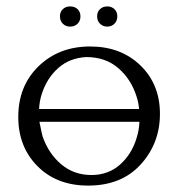

<svg xmlns="http://www.w3.org/2000/svg" viewBox="-20 -572 563 599"><path d="M255 7Q157 7 97 -53.5Q37 -114 37 -207Q37 -304 100.5 -365.5Q164 -427 261 -427Q357 -427 418 -368Q479 -309 479 -217Q479 -125 419 -59Q359 7 255 7ZM113 -146Q132 -92 171.5 -59Q211 -26 265 -26Q318 -26 354.5 -58.5Q391 -91 406 -141Q414 -166 415 -192H103Q111 -152 113 -146ZM249 -394Q197 -391 162 -360Q127 -329 111 -281Q103 -257 102 -232H414Q412 -253 406 -271Q389 -325 349 -359.5Q309 -394 249 -394ZM315 -489Q301 -489 292 -498Q283 -507 283 -521Q283 -535 292 -543.5Q301 -552 315 -552Q328 -552 337 -543.5Q346 -535 346 -521Q346 -507 337 -498Q328 -489 315 -489ZM222 -543.5Q231 -535 231 -521Q231 -507 222 -498Q213 -489 199 -489Q185 -489 176 -498Q167 -507 167 -521Q167 -535 176 -543.5Q185 -552 199 -552Q213 -552 222 -543.5Z"/></svg>

Font: Forum
Style: Regular
Weight: 400
Designer: Denis Masharov
Foundry: Denis Masharov
Version: Version 1.000